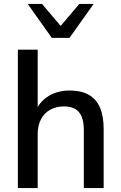

<svg xmlns="http://www.w3.org/2000/svg" viewBox="-20 -958 616 978"><path d="M71 0V-705H172V-384H158Q180 -440 227 -468.5Q274 -497 335 -497Q393 -497 431.5 -475.5Q470 -454 489 -410.5Q508 -367 508 -301V0H407V-295Q407 -337 396 -363.5Q385 -390 363 -403Q341 -416 306 -416Q266 -416 235.5 -399Q205 -382 188.5 -350Q172 -318 172 -276V0ZM244 -765 121 -938H194L289 -826L384 -938H457L334 -765Z"/></svg>

Font: Nunito Sans 12pt ExtraLight SemiBold
Style: Regular
Weight: 600
Version: Version 3.101;gftools[0.9.27]